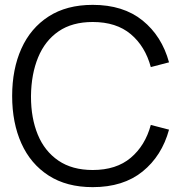

<svg xmlns="http://www.w3.org/2000/svg" viewBox="-20 -755 756 790"><path d="M361.5 15Q254 15 180 -32.8Q106 -80.5 68 -165Q30 -249.5 30 -360Q30 -470.5 68 -555Q106 -639.5 180 -687.2Q254 -735 361.5 -735Q487 -735 566.5 -670.8Q646 -606.5 675.5 -498.5L600.5 -479Q577.5 -564.5 518 -614.5Q458.5 -664.5 361.5 -664.5Q277 -664.5 221 -626Q165 -587.5 136.8 -518.8Q108.5 -450 107.5 -360Q107.5 -358.5 107.5 -357Q107.5 -269 135.5 -201Q163.5 -133 220.2 -94.2Q277 -55.5 361.5 -55.5Q458.5 -55.5 518 -105.8Q577.5 -156 600.5 -241L675.5 -221.5Q646 -113.5 566.5 -49.2Q487 15 361.5 15Z"/></svg>

Font: Cns Manrope
Style: Regular
Weight: 400
Designer: Mikhail Sharanda
Foundry: Mikhail Sharanda
Version: Version 4.504